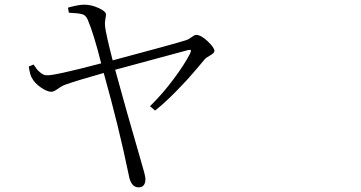

<svg xmlns="http://www.w3.org/2000/svg" viewBox="-20 -766 1540 818"><path d="M273.4 -711.9 269.5 -733.4Q314.5 -746.1 338.9 -746.1Q369.1 -746.1 399.9 -731.9Q430.7 -717.8 431.6 -705.1Q431.6 -698.2 428.7 -683.1Q425.8 -668 427.7 -653.3Q431.6 -619.1 460 -508.8Q723.6 -579.1 769.5 -593.8Q781.2 -596.7 794.9 -606.9Q808.6 -617.2 815.4 -617.2Q836.9 -617.2 865.2 -589.8Q893.6 -562.5 893.6 -548.8Q893.6 -540 875 -529.8Q856.4 -519.5 850.6 -511.7Q849.6 -510.7 835.9 -494.1Q822.3 -477.5 817.4 -472.2Q812.5 -466.8 798.3 -450.2Q784.2 -433.6 775.9 -424.8Q767.6 -416 752.4 -399.9Q737.3 -383.8 726.1 -372.6Q714.8 -361.3 699.7 -346.7Q684.6 -332 669.9 -319.3Q655.3 -306.6 640.6 -294.9L619.1 -313.5Q672.9 -366.2 719.7 -429.2Q766.6 -492.2 790 -538.1Q794.9 -549.8 793 -552.2Q791 -554.7 781.2 -552.7Q778.3 -551.8 470.7 -468.8Q516.6 -299.8 578.1 -88.9Q599.6 -17.6 599.6 -3.9Q599.6 32.2 570.3 32.2Q537.1 32.2 528.3 -21.5Q486.3 -225.6 421.9 -455.1Q304.7 -421.9 263.7 -407.2Q247.1 -402.3 228 -388.7Q209 -375 199.2 -375Q180.7 -375 153.8 -393.6Q127 -412.1 116.2 -433.6Q108.4 -444.3 102.5 -482.4L123 -491.2Q132.8 -476.6 137.7 -470.2Q142.6 -463.9 154.8 -454.6Q167 -445.3 178.7 -445.3Q207 -442.4 411.1 -496.1Q378.9 -624 353.5 -682.6Q345.7 -701.2 329.6 -705.6Q313.5 -710 273.4 -711.9Z"/></svg>

Font: Bpmf Zihi Serif Light
Style: Light
Weight: 300
Foundry: But Ko
Version: Version 1.320